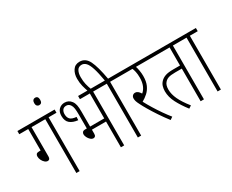

<svg xmlns="http://www.w3.org/2000/svg" viewBox="-124 -1349 2195 1814"><g transform="rotate(-30 973.5 -442.0)"><path d="M134 -587V-268Q134 -233 108 -233Q92 -233 77 -246Q62 -259 52.5 -279Q43 -299 43 -319Q43 -335 51.5 -344Q60 -353 82 -353H98V-587H0V-622H406V-587H320V0H284V-587Z M269 -770Q269 -790 278 -800.5Q287 -811 302 -811Q334 -811 334 -770Q334 -730 301 -730Q288 -730 278.5 -740Q269 -750 269 -770Z M518 -632Q564 -632 591 -595Q605 -576 610.5 -549Q616 -522 616 -477V-315H770V-587H662V-622H893V-587H806V0H770V-281H616V-239Q616 -219 608.5 -211Q601 -203 590 -203Q573 -203 558 -216.5Q543 -230 534 -248.5Q525 -267 525 -282Q525 -296 533.5 -305.5Q542 -315 563 -315H580V-470Q580 -506 576.5 -532Q573 -558 562 -574Q546 -599 518 -599Q491 -599 478 -581Q465 -563 465 -537Q465 -501 483.5 -481.5Q502 -462 551 -458L549 -423Q494 -429 462.5 -455Q431 -481 431 -537Q431 -583 456.5 -607.5Q482 -632 518 -632Z M766 -615Q754 -648 744.5 -685Q735 -722 735 -767Q735 -820 760 -858Q785 -896 835 -896Q899 -896 931.5 -830Q964 -764 989 -622H1077V-587H991V0H955V-587H881V-622H954Q938 -715 921 -767Q904 -819 883.5 -840Q863 -861 838 -861Q803 -861 787.5 -833.5Q772 -806 772 -763Q772 -719 780 -685Q788 -651 802 -615Z M1335 -8 1306 12Q1265 -41 1229 -95Q1193 -149 1166.5 -194Q1140 -239 1127 -266Q1113 -293 1108.5 -308.5Q1104 -324 1104 -339Q1104 -357 1115 -368.5Q1126 -380 1144 -380Q1173 -380 1198 -339Q1224 -360 1239 -395.5Q1254 -431 1254 -481Q1254 -519 1248 -545.5Q1242 -572 1235 -587H1065V-622H1366V-587H1273Q1280 -567 1285 -537Q1290 -507 1290 -478Q1290 -419 1272 -379.5Q1254 -340 1225 -314Q1196 -288 1163 -270Q1186 -227 1214.5 -180.5Q1243 -134 1274 -89.5Q1305 -45 1335 -8Z M1676 -587V0H1640V-356H1569Q1517 -356 1492 -347Q1467 -338 1452 -319Q1442 -308 1436.5 -290Q1431 -272 1431 -247Q1431 -197 1457 -141Q1483 -85 1541 -12L1512 7Q1460 -60 1427 -123.5Q1394 -187 1394 -250Q1394 -277 1401.5 -302.5Q1409 -328 1429 -348Q1447 -367 1477.5 -378.5Q1508 -390 1569 -390H1640V-587H1354V-622H1763V-587Z M1861 -587V0H1825V-587H1751V-622H1947V-587Z"/></g></svg>

Font: Noto Sans Devanagari ExtraCondensed ExtraLight
Style: Regular
Weight: 200
Width: 2
Designer: Jelle Bosma - Monotype Design Team
Foundry: Monotype Imaging Inc.
Version: Version 2.004; ttfautohint (v1.8.4.7-5d5b)